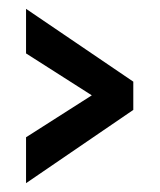

<svg xmlns="http://www.w3.org/2000/svg" viewBox="-20 -546 362 435"><path d="M39 -131V-235L188 -330L39 -425V-526L282 -361V-297Z"/></svg>

Font: Alumni Sans
Style: Bold
Weight: 700
Designer: Robert E. Leuschke
Foundry: Robert E. Leuschke
Version: Version 1.018